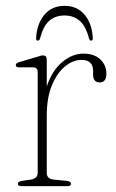

<svg xmlns="http://www.w3.org/2000/svg" viewBox="-20 -637 397 657"><path d="M140 -433V-341Q158 -395.5 192.8 -424.5Q227.5 -453.5 265.5 -453.5Q302 -453.5 323 -434Q344 -414.5 344 -384.5Q344 -355 321 -355Q298.5 -355 298.5 -382.5V-395Q298.5 -432 258.5 -432Q230 -432 202.8 -410Q175.5 -388 157.8 -345.5Q140 -303 140 -241V-45.5Q140 -25 163 -22.5L209.5 -18Q223 -16 223 -8Q223 0 211 0H53Q41 0 41 -8Q41 -15.5 54.5 -18L85.5 -22.5Q109 -26.5 109 -45.5V-390Q109 -406.5 93.5 -406.5H46Q34 -406.5 34 -414Q34 -421 46 -424.5L105.5 -442Q113 -444.5 118.2 -446Q123.5 -447.5 127 -447.5Q140 -447.5 140 -433ZM201 -584Q169 -584 148.2 -565.5Q127.5 -547 117 -505.5Q115 -498 109.5 -498Q103.5 -498 103.5 -506Q106 -555 131.5 -586Q157 -617 201 -617Q244.5 -617 270 -586Q295.5 -555 297.5 -506Q298 -498 291.5 -498Q287 -498 284.5 -505.5Q274 -547 253 -565.5Q232 -584 201 -584Z"/></svg>

Font: Fraunces 72pt Soft Thin
Style: Regular
Weight: 100
Version: Version 1.000;[b76b70a41]